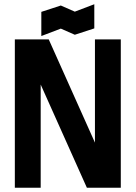

<svg xmlns="http://www.w3.org/2000/svg" viewBox="-20 -886 640 906"><path d="M550 -700H428V-213L210 -700H50V0H172V-487L390 0H550ZM175 -716 267 -751 333 -722 425 -752V-866L333 -831L267 -860L175 -830Z"/></svg>

Font: Fervojo
Style: Bold
Weight: 700
Designer: kohakuno
Version: ver.1.0